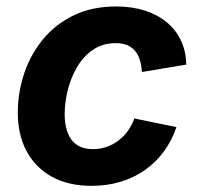

<svg xmlns="http://www.w3.org/2000/svg" viewBox="-20 -573 628 603"><path d="M267.6 10.7Q195.1 10.7 143.2 -17.8Q91.4 -46.4 63.6 -98Q35.9 -149.6 35.9 -218.8Q35.9 -281.9 55.7 -341.6Q75.6 -401.3 114.6 -449Q153.6 -496.7 211.4 -524.7Q269.1 -552.7 344.8 -552.7Q394 -552.7 434.1 -540Q474.2 -527.3 503.3 -503.4Q532.3 -479.6 548.2 -445.8Q564.2 -412.1 565 -370.1L425.6 -346.9Q424.5 -368.1 419.2 -384.8Q414 -401.5 404.1 -413.3Q394.2 -425.1 379.2 -431.3Q364.2 -437.5 343.4 -437.5Q302 -437.5 271.7 -416.5Q241.4 -395.6 221.7 -361.8Q202.1 -327.9 192.6 -289.1Q183.1 -250.2 183.1 -214.2Q183.1 -181.6 192.3 -156.7Q201.6 -131.8 221.4 -118.2Q241.2 -104.6 272.2 -104.6Q293.9 -104.6 313.9 -111.4Q333.9 -118.1 350.8 -130.7Q367.8 -143.3 380.9 -161.2Q394 -179.1 402 -201L534.2 -173.8Q519.4 -130.8 494.3 -96.8Q469.2 -62.8 434.9 -38.8Q400.7 -14.8 358.5 -2.1Q316.3 10.7 267.6 10.7Z"/></svg>

Font: Inter Variable
Style: Italic
Weight: 400
Italic angle: -9.39999°
Designer: Rasmus Andersson
Foundry: rsms
Version: Version 4.001;git-9221beed3